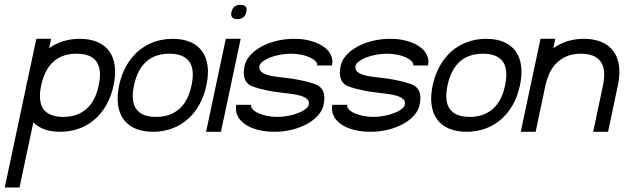

<svg xmlns="http://www.w3.org/2000/svg" viewBox="-44 -558 2643 813"><path d="M172.4 -393.6 164.1 -354Q219.7 -393.6 294.4 -393.6Q337.4 -393.6 368.7 -380.1Q399.9 -366.7 418.5 -341.3Q437 -315.9 441.9 -279.3Q446.8 -242.7 437 -196.8Q427.2 -150.4 406.5 -113.8Q385.7 -77.1 356.2 -51.8Q326.7 -26.4 289.8 -13.2Q252.9 0 210.9 0Q136.2 0 97.2 -40L38.6 235.8H-23.9L64.9 -182.1Q64.9 -184.6 65.7 -188.2Q66.4 -191.9 67.4 -196.8Q68.4 -202.1 69.3 -206.1Q70.3 -210 71.3 -212.4L109.9 -393.6ZM132.3 -204.6 128.9 -189.5Q117.2 -124 141.8 -93.5Q166.5 -63 224.1 -63Q283.2 -63 321.5 -96.2Q359.9 -129.4 374 -196.8Q388.2 -263.7 364.5 -297.1Q340.8 -330.6 280.8 -330.6Q163.1 -330.6 132.3 -204.6Z M687.5 -393.6Q730.5 -393.6 761.7 -380.1Q793 -366.7 811.5 -341.3Q830.1 -315.9 835 -279.3Q839.8 -242.7 830.1 -196.8Q820.3 -150.4 799.6 -113.8Q778.8 -77.1 749.3 -51.8Q719.7 -26.4 682.9 -13.2Q646 0 604 0Q561.5 0 530 -13.2Q498.5 -26.4 479.7 -51.8Q460.9 -77.1 455.8 -113.8Q450.7 -150.4 460.4 -196.8Q470.2 -242.7 491 -279.3Q511.7 -315.9 541 -341.3Q570.3 -366.7 607.4 -380.1Q644.5 -393.6 687.5 -393.6ZM757.3 -297.4Q732.4 -330.6 673.8 -330.6Q612.8 -330.6 575.2 -296.9Q537.6 -263.2 523.4 -196.8Q509.3 -129.9 533 -96.4Q556.6 -63 617.2 -63Q676.3 -63 714.6 -96.2Q752.9 -129.4 767.1 -196.8Q781.2 -264.2 757.3 -297.4Z M961.4 -477.1Q929.7 -477.1 936 -507.3Q942.9 -537.6 974.6 -537.6Q1005.9 -537.6 999 -507.3Q992.7 -477.1 961.4 -477.1ZM975.1 -393.6 891.6 0H828.6L912.1 -393.6Z M1298.8 -280.8Q1300.8 -290 1292.2 -298.8Q1283.7 -307.6 1268.6 -314.7Q1253.4 -321.8 1232.2 -326.2Q1210.9 -330.6 1187.5 -330.6Q1164.1 -330.6 1141.1 -326.2Q1118.2 -321.8 1099.6 -314.5Q1081.1 -307.1 1068.8 -297.9Q1056.6 -288.6 1054.7 -279.3Q1051.8 -264.6 1061 -255.6Q1070.3 -246.6 1086.9 -241.2Q1103.5 -235.8 1125.2 -233.2Q1147 -230.5 1168.9 -228Q1202.1 -224.1 1231.7 -217.8Q1261.2 -211.4 1288.1 -202.6Q1341.3 -184.1 1326.2 -114.3Q1320.8 -89.4 1302 -68.6Q1283.2 -47.9 1254.9 -32.5Q1226.6 -17.1 1191.2 -8.5Q1155.8 0 1117.7 0Q1078.6 0 1046.6 -8.5Q1014.6 -17.1 992.9 -32.5Q971.2 -47.9 961.4 -68.8Q951.7 -89.8 956.5 -114.3H1019.5Q1017.6 -104.5 1025.9 -95.2Q1034.2 -85.9 1049.8 -78.9Q1065.4 -71.8 1086.4 -67.4Q1107.4 -63 1130.9 -63Q1153.3 -63 1176 -67.4Q1198.7 -71.8 1217.3 -78.9Q1235.8 -85.9 1248.5 -95.2Q1261.2 -104.5 1263.2 -114.3Q1266.6 -128.9 1257.1 -137.7Q1247.6 -146.5 1231 -151.9Q1214.4 -157.2 1192.4 -160.2Q1170.4 -163.1 1149.4 -165.5Q1082 -172.9 1029.3 -190.4Q976.6 -208 991.7 -279.3Q997.1 -303.7 1015.9 -324.5Q1034.7 -345.2 1062.7 -360.6Q1090.8 -376 1126.5 -384.8Q1162.1 -393.6 1201.2 -393.6Q1240.2 -393.6 1272 -384.8Q1303.7 -376 1325.4 -360.8Q1347.2 -345.7 1356.9 -325.2Q1366.7 -304.7 1361.8 -280.8Z M1705.6 -280.8Q1707.5 -290 1699 -298.8Q1690.4 -307.6 1675.3 -314.7Q1660.2 -321.8 1638.9 -326.2Q1617.7 -330.6 1594.2 -330.6Q1570.8 -330.6 1547.9 -326.2Q1524.9 -321.8 1506.3 -314.5Q1487.8 -307.1 1475.6 -297.9Q1463.4 -288.6 1461.4 -279.3Q1458.5 -264.6 1467.8 -255.6Q1477.1 -246.6 1493.7 -241.2Q1510.3 -235.8 1532 -233.2Q1553.7 -230.5 1575.7 -228Q1608.9 -224.1 1638.4 -217.8Q1668 -211.4 1694.8 -202.6Q1748 -184.1 1732.9 -114.3Q1727.5 -89.4 1708.7 -68.6Q1689.9 -47.9 1661.6 -32.5Q1633.3 -17.1 1597.9 -8.5Q1562.5 0 1524.4 0Q1485.4 0 1453.4 -8.5Q1421.4 -17.1 1399.7 -32.5Q1377.9 -47.9 1368.2 -68.8Q1358.4 -89.8 1363.3 -114.3H1426.3Q1424.3 -104.5 1432.6 -95.2Q1440.9 -85.9 1456.5 -78.9Q1472.2 -71.8 1493.2 -67.4Q1514.2 -63 1537.6 -63Q1560.1 -63 1582.8 -67.4Q1605.5 -71.8 1624 -78.9Q1642.6 -85.9 1655.3 -95.2Q1668 -104.5 1669.9 -114.3Q1673.3 -128.9 1663.8 -137.7Q1654.3 -146.5 1637.7 -151.9Q1621.1 -157.2 1599.1 -160.2Q1577.1 -163.1 1556.2 -165.5Q1488.8 -172.9 1436 -190.4Q1383.3 -208 1398.4 -279.3Q1403.8 -303.7 1422.6 -324.5Q1441.4 -345.2 1469.5 -360.6Q1497.6 -376 1533.2 -384.8Q1568.8 -393.6 1607.9 -393.6Q1647 -393.6 1678.7 -384.8Q1710.4 -376 1732.2 -360.8Q1753.9 -345.7 1763.7 -325.2Q1773.4 -304.7 1768.6 -280.8Z M2015.1 -393.6Q2058.1 -393.6 2089.4 -380.1Q2120.6 -366.7 2139.2 -341.3Q2157.7 -315.9 2162.6 -279.3Q2167.5 -242.7 2157.7 -196.8Q2147.9 -150.4 2127.2 -113.8Q2106.4 -77.1 2076.9 -51.8Q2047.4 -26.4 2010.5 -13.2Q1973.6 0 1931.6 0Q1889.2 0 1857.7 -13.2Q1826.2 -26.4 1807.4 -51.8Q1788.6 -77.1 1783.4 -113.8Q1778.3 -150.4 1788.1 -196.8Q1797.9 -242.7 1818.6 -279.3Q1839.4 -315.9 1868.7 -341.3Q1897.9 -366.7 1935.1 -380.1Q1972.2 -393.6 2015.1 -393.6ZM2085 -297.4Q2060.1 -330.6 2001.5 -330.6Q1940.4 -330.6 1902.8 -296.9Q1865.2 -263.2 1851.1 -196.8Q1836.9 -129.9 1860.6 -96.4Q1884.3 -63 1944.8 -63Q2003.9 -63 2042.2 -96.2Q2080.6 -129.4 2094.7 -196.8Q2108.9 -264.2 2085 -297.4Z M2307.1 -393.6 2299.3 -354Q2355 -393.6 2429.2 -393.6Q2472.2 -393.6 2503.7 -379.9Q2535.2 -366.2 2553.7 -340.8Q2572.3 -315.4 2577.1 -279.1Q2582 -242.7 2572.3 -196.8L2530.8 0H2467.8L2509.3 -196.8Q2523.4 -263.7 2499.5 -297.1Q2475.6 -330.6 2415.5 -330.6Q2379.4 -330.6 2353.3 -318.6Q2327.1 -306.6 2309.3 -287.6Q2291.5 -268.6 2281.2 -244.6Q2271 -220.7 2265.6 -196.8L2224.1 0H2161.1L2244.6 -393.6Z"/></svg>

Font: Fibel Nord
Style: Italic
Weight: 400
Designer: Peter Wiegel
Foundry: Peter Wioegel
Version: Version 000.000